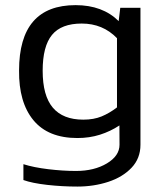

<svg xmlns="http://www.w3.org/2000/svg" viewBox="-20 -514 627 729"><path d="M513.3 -484.4V35.4Q513.3 87.3 479.5 122.9Q445.8 158.5 390.9 176.5Q335.9 194.4 273.9 194.4Q216.5 194.4 159.2 188Q102 181.5 68.9 169.6V109.4Q108 121.8 163.1 128.4Q218.3 135.1 268.8 135.1Q337.8 135.1 385.8 106.4Q433.8 77.7 433.8 35.4L433.4 -37.7Q399.4 -15.2 359.4 -2.5Q319.4 10.1 273.9 10.1Q162.7 10.1 106.8 -57.7Q51 -125.5 52.4 -246.3Q52.4 -494.5 267 -494.5Q369.5 -494.5 430.6 -433.8L436.6 -484.4ZM296.4 -59.7Q335.9 -59.7 365.6 -71.9Q395.2 -84.1 424.2 -106.2V-369Q370.4 -424.6 290.4 -424.6Q212.8 -424.6 177.4 -381.4Q142 -338.2 142 -245.4Q142 -150.7 180.6 -105.2Q219.2 -59.7 296.4 -59.7Z"/></svg>

Font: Arad
Style: Regular
Weight: 400
Designer: Mohammad Darvishi
Version: Version 1.010;September 21, 2024;FontCreator 15.0.0.2992 64-